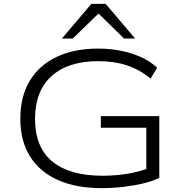

<svg xmlns="http://www.w3.org/2000/svg" viewBox="-20 -964 956 992"><path d="M505 8Q373 8 279 -34Q185 -76 135 -156Q85 -236 85 -351Q85 -465 133.5 -546Q182 -627 272.5 -670Q363 -713 487 -713Q550 -713 606 -701.5Q662 -690 709.5 -668.5Q757 -647 792 -614L758 -558Q701 -605 635.5 -626.5Q570 -648 487 -648Q332 -648 246.5 -571Q161 -494 161 -349Q161 -203 250.5 -129.5Q340 -56 510 -56Q576 -56 637.5 -66Q699 -76 753 -97L736 -69V-304H501V-364H803V-45Q769 -28 721 -16.5Q673 -5 617 1.5Q561 8 505 8ZM300 -765 452 -944H526L678 -765H621L489 -894L356 -765Z"/></svg>

Font: Nunito Sans 10pt Expanded Light
Style: Regular
Weight: 300
Width: 7
Designer: Vernon Adams
Foundry: Vernon Adams
Version: Version 3.101;gftools[0.9.27]